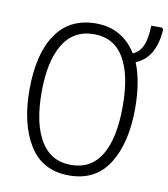

<svg xmlns="http://www.w3.org/2000/svg" viewBox="-85 -832 801 914"><g transform="rotate(10 315.5 -375.0)"><path d="M310 10Q181 10 117.5 -92Q54 -194 54 -359Q54 -534 120 -629.5Q186 -725 312 -725Q377 -725 426.5 -696.5Q476 -668 508 -615Q541 -629 556 -664.5Q571 -700 572 -760H625L631 -750Q626 -682 601 -638.5Q576 -595 529 -576Q565 -489 565 -358Q565 -192 501.5 -91Q438 10 310 10ZM310 -41Q408 -41 456.5 -123Q505 -205 505 -358Q505 -511 456.5 -592Q408 -673 312 -673Q213 -673 163 -590.5Q113 -508 113 -358Q113 -207 163 -124Q213 -41 310 -41Z"/></g></svg>

Font: Noto Sans Display Light Narrow
Style: Regular
Weight: 300
Width: 4
Designer: Monotype Design team
Foundry: Monotype Imaging Inc.
Version: Version 1.000